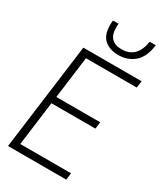

<svg xmlns="http://www.w3.org/2000/svg" viewBox="-246 -1121 1048 1219"><g transform="rotate(30 278.0 -511.5)"><path d="M454 0H27L129 -780H556L549 -730H177L137 -423H459L452 -373H130L88 -50H460ZM343 -850Q281 -850 242.5 -883Q204 -916 204 -988Q204 -1014 206 -1023H247Q245 -1009 245 -995Q245 -892 343 -892Q455 -892 475 -1023H520Q508 -932 460 -891Q412 -850 343 -850Z"/></g></svg>

Font: Tanohe Sans Light
Style: Italic
Weight: 300
Designer: Village Type and Design LLC & Cristiano Sobral
Foundry: Cooper Hewitt Smithsonian Design Museum
Version: Version 1.00;September 29, 2021;FontCreator 13.0.0.2655 64-b